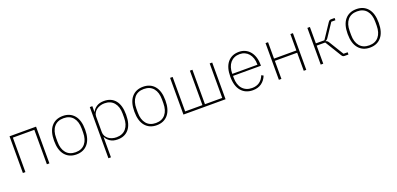

<svg xmlns="http://www.w3.org/2000/svg" viewBox="7 -1409 5159 2497"><g transform="rotate(-20 2587.0 -160.0)"><path d="M100 -508H467V0H432V-477H135V0H100Z M839 12Q739 12 681.5 -56Q624 -124 624 -254Q624 -385 681.5 -452.5Q739 -520 839 -520Q939 -520 996.5 -452.5Q1054 -385 1054 -254Q1054 -124 996.5 -56Q939 12 839 12ZM839 -19Q924 -19 970 -74.5Q1016 -130 1016 -227V-281Q1016 -379 970 -434Q924 -489 839 -489Q754 -489 708 -434Q662 -379 662 -281V-227Q662 -130 708 -74.5Q754 -19 839 -19Z M1211 -508H1246V-429H1249Q1266 -466 1306 -493Q1346 -520 1410 -520Q1510 -520 1565.5 -452.5Q1621 -385 1621 -254Q1621 -123 1565.5 -55.5Q1510 12 1410 12Q1346 12 1306 -15.5Q1266 -43 1249 -79H1246V200H1211ZM1405 -20Q1490 -20 1536.5 -75Q1583 -130 1583 -225V-283Q1583 -378 1536.5 -433.5Q1490 -489 1405 -489Q1373 -489 1344 -479.5Q1315 -470 1293.5 -453.5Q1272 -437 1259 -413.5Q1246 -390 1246 -362V-148Q1246 -119 1259 -95.5Q1272 -72 1293.5 -55Q1315 -38 1344 -29Q1373 -20 1405 -20Z M1950 12Q1850 12 1792.5 -56Q1735 -124 1735 -254Q1735 -385 1792.5 -452.5Q1850 -520 1950 -520Q2050 -520 2107.5 -452.5Q2165 -385 2165 -254Q2165 -124 2107.5 -56Q2050 12 1950 12ZM1950 -19Q2035 -19 2081 -74.5Q2127 -130 2127 -227V-281Q2127 -379 2081 -434Q2035 -489 1950 -489Q1865 -489 1819 -434Q1773 -379 1773 -281V-227Q1773 -130 1819 -74.5Q1865 -19 1950 -19Z M2322 -508H2357V-31H2596V-508H2631V-31H2870V-508H2905V0H2322Z M3281 12Q3180 12 3121.5 -56Q3063 -124 3063 -254Q3063 -383 3120 -451.5Q3177 -520 3277 -520Q3324 -520 3362.5 -502Q3401 -484 3428.5 -451Q3456 -418 3471 -371.5Q3486 -325 3486 -268V-252H3100V-225Q3100 -178 3112 -140Q3124 -102 3147.5 -75Q3171 -48 3204.5 -33.5Q3238 -19 3281 -19Q3402 -19 3448 -135L3475 -120Q3452 -60 3403 -24Q3354 12 3281 12ZM3277 -489Q3235 -489 3202.5 -474.5Q3170 -460 3147 -433Q3124 -406 3112 -368Q3100 -330 3100 -284V-280H3448V-286Q3448 -332 3435.5 -369.5Q3423 -407 3400.5 -433.5Q3378 -460 3346.5 -474.5Q3315 -489 3277 -489Z M3643 -508H3678V-281H3987V-508H4022V0H3987V-250H3678V0H3643Z M4222 -508H4257V-281H4375L4508 -481Q4519 -497 4528 -502.5Q4537 -508 4551 -508H4599V-477H4542L4427 -304Q4415 -285 4406.5 -278Q4398 -271 4386 -267V-264Q4400 -261 4408.5 -254Q4417 -247 4431 -224L4549 -31H4606V0H4553Q4539 0 4530 -5.5Q4521 -11 4512 -26L4375 -250H4257V0H4222Z M4902 12Q4802 12 4744.5 -56Q4687 -124 4687 -254Q4687 -385 4744.5 -452.5Q4802 -520 4902 -520Q5002 -520 5059.5 -452.5Q5117 -385 5117 -254Q5117 -124 5059.5 -56Q5002 12 4902 12ZM4902 -19Q4987 -19 5033 -74.5Q5079 -130 5079 -227V-281Q5079 -379 5033 -434Q4987 -489 4902 -489Q4817 -489 4771 -434Q4725 -379 4725 -281V-227Q4725 -130 4771 -74.5Q4817 -19 4902 -19Z"/></g></svg>

Font: IBM Plex Sans ExtLt
Style: Regular
Weight: 200
Designer: Mike Abbink, Paul van der Laan, Pieter van Rosmalen
Foundry: Bold Monday
Version: Version 3.005